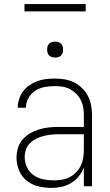

<svg xmlns="http://www.w3.org/2000/svg" viewBox="-20 -913 540 941"><path d="M233 8Q201 8 169 0.5Q137 -7 111.5 -27Q86 -47 73.5 -77.5Q61 -108 61 -140Q61 -164 68 -187.5Q75 -211 91 -229.5Q107 -248 128 -260Q149 -272 172.5 -279Q196 -286 220 -288.5Q244 -291 268 -291H391V-348Q391 -367 388 -386Q385 -405 376 -422.5Q367 -440 353.5 -453.5Q340 -467 323 -476Q306 -485 287 -488Q268 -491 249 -491Q224 -491 199 -486.5Q174 -482 153 -468.5Q132 -455 119.5 -432.5Q107 -410 107 -385H67Q67 -407 74 -428Q81 -449 93.5 -466Q106 -483 124.5 -495.5Q143 -508 163.5 -515.5Q184 -523 205.5 -525.5Q227 -528 249 -528Q273 -528 297 -524Q321 -520 343 -509Q365 -498 382.5 -481Q400 -464 411 -442.5Q422 -421 426.5 -396.5Q431 -372 431 -348V0H391V-92Q382 -69 366 -49Q350 -29 328.5 -16Q307 -3 282.5 2.5Q258 8 233 8ZM245 -29Q265 -29 285 -32.5Q305 -36 322.5 -45.5Q340 -55 354 -69.5Q368 -84 376.5 -102.5Q385 -121 388 -140.5Q391 -160 391 -180V-255H268Q249 -255 230 -253Q211 -251 193 -246.5Q175 -242 158 -233.5Q141 -225 127.5 -212Q114 -199 107.5 -180.5Q101 -162 101 -143Q101 -117 112.5 -93Q124 -69 145.5 -54Q167 -39 193 -34Q219 -29 245 -29ZM250 -631Q242 -631 234.5 -633Q227 -635 221 -641Q215 -647 213 -654.5Q211 -662 211 -670Q211 -678 213 -685.5Q215 -693 221 -699Q227 -705 234.5 -707Q242 -709 250 -709Q258 -709 265.5 -707Q273 -705 279 -699Q285 -693 287 -685.5Q289 -678 289 -670Q289 -662 287 -654.5Q285 -647 279 -641Q273 -635 265.5 -633Q258 -631 250 -631ZM400 -857H100V-893H400Z"/></svg>

Font: Iosevka Extralight
Style: Regular
Weight: 200
Monospace: yes
Designer: Belleve Invis
Foundry: Belleve Invis
Version: Version 32.0.1; ttfautohint (v1.8.4)